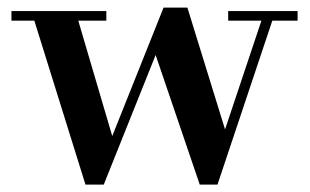

<svg xmlns="http://www.w3.org/2000/svg" viewBox="-20 -490 840 520"><path d="M786 -460V-434H717.5L569 10H521L401.5 -341L261 10H211.5L73 -434H11V-460H268V-434H192L284 -121.5L423 -469.5H487.5L589.5 -139.5L688 -434H598V-460Z"/></svg>

Font: Bodoni Moda SC 9pt SemiBold
Style: Regular
Weight: 600
Designer: Owen Earl
Foundry: indestructible type
Version: Version 2.005